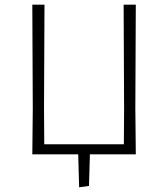

<svg xmlns="http://www.w3.org/2000/svg" viewBox="-20 -659 718 820"><path d="M118 0 120 -194 118 -639H170L168 -197L169 -43H509L510 -194L508 -639H560L558 -197L560 0H364L360 135L318 141L314 0Z"/></svg>

Font: Alegreya Sans SC Light
Style: Regular
Weight: 300
Designer: Juan Pablo del Peral
Foundry: Huerta Tipografica
Version: Version 2.007